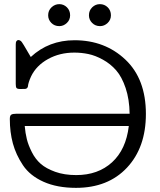

<svg xmlns="http://www.w3.org/2000/svg" viewBox="-20 -886 762 917"><path d="M26.9 -317.9Q26.9 -334 33.9 -338.4Q41 -342.8 58.1 -342.8H599.1Q598.1 -411.6 580.1 -465.3Q562 -519 534.9 -550Q507.8 -581.1 471.4 -601.1Q435.1 -621.1 402.1 -627.9Q369.1 -634.8 335 -634.8Q265.1 -634.8 209.5 -604Q153.8 -573.2 128.9 -522Q122.1 -507.8 117.9 -494.4Q113.8 -481 113.8 -476.1Q113.8 -471.2 110.4 -466.6Q106.9 -461.9 100.6 -461.4Q94.2 -460.9 78.1 -460.9H77.1Q62 -460.9 58.6 -466.1Q55.2 -471.2 55.2 -484.9V-672.9Q55.2 -685.1 58.1 -689Q65.9 -700.2 80.1 -689.9Q85 -687 127 -613.8Q212.9 -693.8 335.9 -693.8Q481 -693.8 578.9 -601.3Q676.8 -508.8 676.8 -341.8Q676.8 -181.6 586.4 -85.2Q496.1 11.2 342.8 11.2Q252.9 11.2 188 -17.8Q123 -46.9 89.6 -96.9Q56.2 -147 41.5 -200.9Q26.9 -254.9 26.9 -317.9ZM98.1 -284.2Q101.1 -250 108.2 -221.4Q115.2 -192.9 132.1 -159.4Q148.9 -126 174.6 -103.5Q200.2 -81.1 243.7 -65.4Q287.1 -49.8 344.2 -49.8Q448.2 -49.8 515.1 -110.8Q582 -171.9 595.2 -284.2ZM210 -813Q210 -835.9 226.1 -851.1Q242.2 -866.2 263.2 -866.2Q284.2 -866.2 299.6 -851.1Q314.9 -835.9 314.9 -813Q314.9 -791 299.1 -776.1Q283.2 -761.2 263.2 -761.2Q240.2 -761.2 225.1 -776.6Q210 -792 210 -813ZM404.8 -813Q404.8 -835.9 420.4 -851.1Q436 -866.2 457 -866.2Q479 -866.2 494.4 -851.1Q509.8 -835.9 509.8 -813Q509.8 -791 493.9 -776.1Q478 -761.2 458 -761.2Q435.1 -761.2 419.9 -776.6Q404.8 -792 404.8 -813Z"/></svg>

Font: CMU Concrete
Style: Roman
Weight: 500
Version: Version 0.7.0